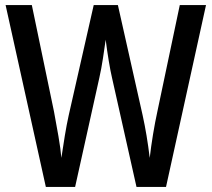

<svg xmlns="http://www.w3.org/2000/svg" viewBox="-20 -734 831 754"><path d="M789 -714 632 0H516L420 -428Q414 -453 407 -495.5Q400 -538 395 -578Q391 -549 384.5 -506Q378 -463 370 -428L275 0H160L2 -714H105L192 -296Q201 -248 209.5 -199Q218 -150 221 -114Q227 -155 234.5 -200.5Q242 -246 250 -282L348 -714H443L540 -282Q557 -205 568 -114Q573 -158 581 -206.5Q589 -255 598 -296L686 -714Z"/></svg>

Font: Noto Sans Telugu Condensed Medium
Style: Regular
Weight: 500
Width: 3
Designer: Jelle Bosma - Monotype Design Team
Foundry: Monotype Imaging Inc.
Version: Version 2.005; ttfautohint (v1.8.4.7-5d5b)